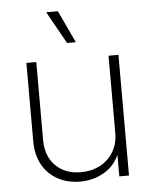

<svg xmlns="http://www.w3.org/2000/svg" viewBox="-53 -786 662 839"><g transform="rotate(-5 277.5 -367.0)"><path d="M265.1 7.8Q210.4 7.8 167.5 -15.4Q124.5 -38.6 100.1 -82Q75.7 -125.5 75.7 -185.5V-529.3H119.1V-187.5Q119.1 -116.2 161.1 -74.5Q203.1 -32.7 272 -32.7Q318.4 -32.7 355.7 -52.2Q393.1 -71.8 414.6 -107.7Q436 -143.6 436 -191.9V-529.3H479.5V0H437V-121.1H446.8Q426.8 -55.2 377 -23.7Q327.1 7.8 265.1 7.8ZM260.3 -600.6 181.2 -742.2H232.4L298.8 -600.6Z"/></g></svg>

Font: Inter 24pt ExtraLight
Style: Regular
Weight: 250
Designer: Rasmus Andersson
Foundry: rsms
Version: Version 4.001;git-66647c0bb